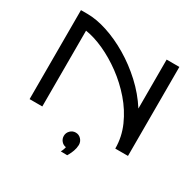

<svg xmlns="http://www.w3.org/2000/svg" viewBox="-190 -902 1322 1308"><g transform="rotate(30 471.0 -248.5)"><path d="M184 0H84V-700H134Q207 -700 292.5 -672Q378 -644 464 -593Q550 -542 626.5 -471.5Q703 -401 758 -315V-700H858V0H758Q758 -92 720.5 -176.5Q683 -261 621 -332.5Q559 -404 483.5 -459.5Q408 -515 330 -550.5Q252 -586 184 -596ZM531 103Q530 129 521.5 152Q513 175 505 189Q497 203 497 203L446 202Q446 202 452 190.5Q458 179 462 160Q440 157 425.5 140Q411 123 411 100Q411 76 428.5 58Q446 40 471 40Q496 40 513.5 58.5Q531 77 531 103Z"/></g></svg>

Font: Bruno Ace
Style: Regular
Weight: 400
Version: Version 1.100; ttfautohint (v1.8.4.7-5d5b);gftools[0.9.27]